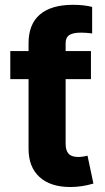

<svg xmlns="http://www.w3.org/2000/svg" viewBox="-20 -754 428 782"><path d="M96.3 -443.8V-577.7Q96.3 -655.5 142.5 -694.9Q188.8 -734.4 277.7 -734.4Q300.5 -734.4 320.2 -732.1Q339.8 -729.9 355.3 -725.8V-617.7Q343.8 -619.2 332.6 -620.2Q321.5 -621.1 310.6 -621.1Q277.1 -621.1 262.2 -611.2Q247.3 -601.3 247.3 -577.7V-443.8ZM266.7 7.7Q185.3 7.7 140.8 -33.1Q96.3 -73.9 96.3 -147.9V-494.9H247.3V-168Q247.3 -140.7 259.6 -127.7Q271.9 -114.6 298.8 -114.6Q307.4 -114.6 318.2 -116.2Q329 -117.8 336.5 -119.7L360.5 -6.4Q335.6 0.9 312.5 4.3Q289.4 7.7 266.7 7.7ZM21.9 -431.8V-545.9H350.4V-431.8Z"/></svg>

Font: GitLab Sans
Style: Regular
Weight: 400
Designer: Rasmus Andersson
Foundry: Modifications by GitLab B.V., manufactured by rsms
Version: Version 4.000;git-c8fb6b7